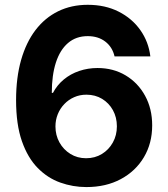

<svg xmlns="http://www.w3.org/2000/svg" viewBox="-20 -757 690 787"><path d="M333.9 9.8Q278.7 9.8 227 -8.7Q175.2 -27.1 134.5 -68.6Q93.7 -110 69.8 -178.3Q45.9 -246.7 45.9 -346.5Q45.9 -438.5 66.4 -510.8Q87 -583.2 125.6 -633.8Q164.2 -684.3 218.4 -710.8Q272.6 -737.3 339.6 -737.3Q411.2 -737.3 466.4 -709.3Q521.6 -681.4 555.3 -633.5Q589.1 -585.7 596.3 -525.7H449.6Q440.6 -564.4 411.5 -586.6Q382.5 -608.9 339.6 -608.9Q291.6 -608.9 258.7 -580.6Q225.8 -552.4 209 -500.3Q192.3 -448.1 192.3 -376.3H197.1Q213.7 -408.1 241.3 -431Q268.9 -454 304.6 -466.1Q340.3 -478.2 379.7 -478.2Q444.3 -478.2 494.9 -448Q545.5 -417.8 574.6 -364.6Q603.8 -311.5 603.8 -243Q603.8 -169.6 569.8 -112.5Q535.9 -55.4 475.1 -22.8Q414.4 9.8 333.9 9.8ZM332.8 -108.4Q369.1 -108.4 397.6 -125.8Q426 -143.1 442.5 -172.8Q459.1 -202.4 459.1 -239.3Q459.1 -275.9 442.9 -305.3Q426.7 -334.6 398.5 -351.8Q370.3 -368.9 334 -368.9Q307.1 -368.9 284.1 -358.7Q261 -348.6 243.8 -330.6Q226.5 -312.7 216.9 -289.1Q207.3 -265.6 207.3 -238.9Q207.3 -203 223.6 -173.4Q240 -143.8 268.5 -126.1Q297.1 -108.4 332.8 -108.4Z"/></svg>

Font: Adwaita Sans
Style: Regular
Weight: 400
Designer: Rasmus Andersson
Foundry: rsms
Version: Version 4.001;git-9221beed3